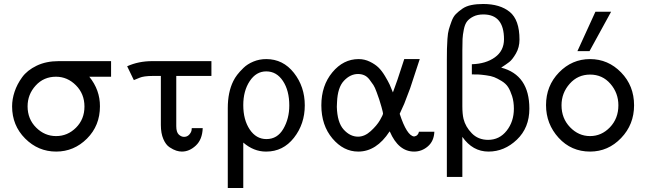

<svg xmlns="http://www.w3.org/2000/svg" viewBox="-20 -753 3260 968"><path d="M41 -216.8Q41 -252.9 53.5 -290.5Q65.9 -328.1 91.6 -363.5Q117.2 -398.9 165 -421.9Q212.9 -444.8 275.9 -444.8H540V-366.2H430.2Q484.4 -299.3 483.9 -216.8Q483.9 -119.6 418.5 -54.2Q353 11.2 263.2 11.2Q172.4 11.2 106.7 -54.7Q41 -120.6 41 -216.8ZM119.1 -216.8Q119.1 -152.8 162.1 -109.9Q205.1 -66.9 262.9 -66.9Q320.8 -66.9 363.3 -109.4Q405.8 -151.9 405.8 -215.8Q405.8 -279.8 362.8 -323Q319.8 -366.2 262.2 -366.2Q200.2 -366.2 159.7 -321.5Q119.1 -276.9 119.1 -216.8Z M621.1 -418.9Q678.2 -444.8 748 -444.8H1045.9V-370.1H868.7V-117.2Q868.7 -86.4 881.3 -74.7Q894 -63 907.7 -63Q923.8 -63 933.8 -74Q943.8 -85 945.8 -96.2L946.8 -106.9H1002Q1000 -49.8 967.5 -19.3Q935.1 11.2 897 11.2Q883.8 11.2 868.9 6.6Q854 2 835 -10.5Q815.9 -22.9 803.5 -52Q791 -81.1 791 -123V-370.1H750Q727.1 -370.1 710.4 -367.7Q693.8 -365.2 685.3 -361.6Q676.8 -357.9 654.8 -349.1Z M1128.4 194.8V-208Q1128.4 -288.1 1156.2 -344.2Q1164.1 -360.4 1175.8 -375.7Q1187.5 -391.1 1207.5 -410.6Q1227.5 -430.2 1257.6 -442.6Q1287.6 -455.1 1322.3 -455.1Q1407.2 -455.1 1461.9 -385.5Q1516.6 -315.9 1516.6 -221.9Q1516.6 -127.9 1461.9 -58.3Q1407.2 11.2 1322.3 11.2H1320.3Q1259.3 11.2 1206.5 -34.2V194.8ZM1206.5 -223.1Q1206.5 -148.9 1239 -100.3Q1271.5 -51.8 1323.2 -51.8Q1378.4 -51.8 1408.4 -103.3Q1438.5 -154.8 1438.5 -221.2Q1438.5 -296.4 1406.5 -344.7Q1374.5 -393.1 1322.3 -393.1Q1271.5 -393.1 1239 -344Q1206.5 -294.9 1206.5 -223.1Z M1600.1 -222.2Q1600.1 -321.3 1655.5 -388.2Q1710.9 -455.1 1788.1 -455.1Q1817.9 -455.1 1844.5 -442.1Q1871.1 -429.2 1888.2 -412.6Q1905.3 -396 1921.1 -369.4Q1937 -342.8 1944.6 -326.4Q1952.1 -310.1 1960.9 -287.1L1983.9 -351.1L2018.1 -455.1H2096.2L2047.9 -308.1L2018.1 -230L1995.1 -179.2Q2031.2 -68.4 2067.9 -64.9Q2087.9 -67.9 2092.3 -88.9H2169.9Q2168 -42 2137.5 -15.4Q2106.9 11.2 2067.9 11.2Q1988.8 11.2 1945.3 -89.8H1943.8Q1877.9 11.2 1786.1 11.2Q1711.9 11.2 1656 -54.9Q1600.1 -121.1 1600.1 -222.2ZM1678.2 -214.8Q1680.2 -135.7 1712.6 -99.9Q1745.1 -64 1785.2 -64Q1818.4 -64 1849.1 -92Q1879.9 -120.1 1895.5 -147Q1911.1 -173.8 1911.1 -181.2Q1911.1 -185.1 1903.3 -213.9Q1895.5 -241.7 1891.8 -252Q1888.2 -262.2 1879.2 -287.6Q1870.1 -313 1862.5 -324.5Q1855 -335.9 1843 -351.6Q1831.1 -367.2 1816.7 -373.5Q1802.2 -379.9 1785.2 -379.9Q1746.1 -379.9 1714.1 -345.9Q1682.1 -312 1679.2 -237.8Z M2232.9 139.2V-453.1Q2232.9 -487.3 2233.4 -506.6Q2233.9 -525.9 2235.8 -556.4Q2237.8 -586.9 2242.9 -604.5Q2248 -622.1 2256.6 -645.5Q2265.1 -668.9 2278.6 -682.4Q2292 -695.8 2311 -709Q2330.1 -722.2 2356.4 -727.5Q2382.8 -732.9 2416 -732.9Q2501 -732.9 2550 -692.9Q2599.1 -652.8 2599.1 -553.2Q2599.1 -514.2 2581.1 -483.2Q2563 -452.1 2547.4 -440.2Q2531.7 -428.2 2506.8 -412.1Q2648.9 -375 2648.9 -205.1Q2648.9 -108.9 2585.9 -48.8Q2522.9 11.2 2442.9 11.2Q2362.8 11.2 2311 -63V139.2ZM2311 -217.8Q2311 -178.7 2316.9 -153.8Q2326.7 -113.8 2358.9 -80.8Q2391.1 -47.9 2440.9 -47.9Q2498 -47.9 2534.4 -94Q2570.8 -140.1 2570.8 -205.1Q2570.8 -240.2 2561.8 -268.6Q2552.7 -296.9 2541.3 -314.5Q2529.8 -332 2508.3 -345Q2486.8 -357.9 2471.4 -364Q2456.1 -370.1 2429.9 -373.5Q2403.8 -377 2392.3 -377.4Q2380.9 -377.9 2358.9 -377.9V-429.2Q2429.7 -431.2 2475.3 -464.1Q2521 -497.1 2521 -555.2Q2521 -680.2 2417 -680.2Q2387.2 -680.2 2366.5 -669.7Q2345.7 -659.2 2334.7 -645Q2323.7 -630.9 2318.4 -604Q2313 -577.1 2312 -556.2Q2311 -535.2 2311 -498Z M2732.9 -223.1Q2732.9 -320.3 2798.3 -387.7Q2863.8 -455.1 2954.8 -455.1Q3045.9 -455.1 3111.3 -387.9Q3176.8 -320.8 3176.8 -222.2Q3176.8 -125 3111.3 -56.9Q3045.9 11.2 2955.1 11.2Q2859.9 11.2 2796.4 -58.3Q2732.9 -127.9 2732.9 -223.1ZM2811 -222.2Q2811 -156.2 2854 -111.6Q2897 -66.9 2954.8 -66.9Q3012.7 -66.9 3055.2 -111.3Q3097.7 -155.8 3097.7 -222.2Q3097.7 -284.2 3057.4 -330.6Q3017.1 -377 2955.1 -377Q2893.1 -377 2852.1 -330.6Q2811 -284.2 2811 -222.2ZM2891.1 -495.1 2981.9 -693.8H3061L2952.1 -495.1Z"/></svg>

Font: CMU Sans Serif
Style: Medium
Weight: 500
Version: Version 0.7.0